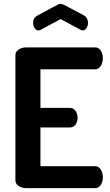

<svg xmlns="http://www.w3.org/2000/svg" viewBox="-20 -977 570 997"><path d="M295 -878 191 -822Q185 -819 180 -819Q168 -819 160 -831Q152 -843 152 -859Q152 -885 174 -896L278 -952Q286 -957 295 -957Q302 -957 312 -952L416 -897Q437 -884 437 -858Q437 -843 429 -831Q421 -819 409 -819Q404 -819 399 -822ZM190 -617V-417H342Q361 -417 372 -401.5Q383 -386 383 -365Q383 -346 372.5 -330.5Q362 -315 342 -315H190V-114H473Q492 -114 503 -97Q514 -80 514 -56Q514 -34 503.5 -17Q493 0 473 0H117Q94 0 77 -11Q60 -22 60 -41V-690Q60 -709 77 -720Q94 -731 117 -731H473Q493 -731 503.5 -714Q514 -697 514 -675Q514 -651 503 -634Q492 -617 473 -617Z"/></svg>

Font: Dosis
Style: Bold
Weight: 700
Designer: Edgar Tolentino, Pablo Impallari, Igino Marini
Foundry: Edgar Tolentino, Pablo Impallari, Igino Marini
Version: Version 1.007